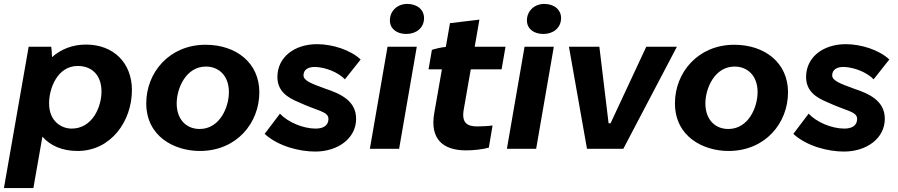

<svg xmlns="http://www.w3.org/2000/svg" viewBox="-34 -758 4575 978"><path d="M-14 200H136L182 -62C222 -16 283 11 361 11C532 11 638 -142 638 -299C638 -437 545 -531 404 -531C335 -531 276 -507 231 -467C230 -488 229 -509 227 -520H112ZM331 -103C281 -103 216 -138 216 -232C216 -307 258 -422 362 -422C437 -422 483 -372 483 -292C483 -214 437 -103 331 -103Z M984 11C1171 11 1287 -131 1287 -288C1287 -438 1169 -530 1013 -530C829 -530 711 -389 711 -232C711 -62 855 11 984 11ZM983 -101C912 -101 866 -153 866 -231C866 -308 913 -419 1015 -419C1078 -419 1132 -375 1132 -289C1132 -211 1085 -101 983 -101Z M1572 14C1687 14 1780 -53 1780 -153C1780 -247 1696 -282 1621 -307C1553 -332 1512 -347 1512 -374C1512 -403 1535 -418 1574 -417C1628 -414 1689 -389 1723 -354L1803 -455C1751 -504 1659 -533 1581 -533C1465 -533 1379 -466 1379 -366C1379 -294 1430 -261 1486 -238C1584 -192 1639 -191 1639 -152C1639 -119 1613 -103 1574 -103C1509 -103 1432 -136 1392 -179L1314 -76C1383 -13 1491 14 1572 14Z M1850 0H1999L2089 -520H1940ZM2036 -585C2086 -585 2126 -616 2126 -666C2126 -707 2093 -738 2040 -738C1991 -738 1952 -703 1952 -654C1952 -613 1985 -585 2036 -585Z M2340 8C2377 8 2425 3 2456 -6L2475 -119C2457 -116 2421 -114 2398 -114C2349 -114 2316 -129 2328 -199L2364 -405H2521L2541 -520H2384L2408 -658L2258 -640L2237 -519C2213 -517 2185 -510 2166 -504L2149 -405H2217L2178 -182C2155 -50 2222 8 2340 8Z M2548 0H2697L2787 -520H2638ZM2734 -585C2784 -585 2824 -616 2824 -666C2824 -707 2791 -738 2738 -738C2689 -738 2650 -703 2650 -654C2650 -613 2683 -585 2734 -585Z M2956 0H3141L3414 -520H3258L3076 -130H3066L3019 -520H2864Z M3677 11C3864 11 3980 -131 3980 -288C3980 -438 3862 -530 3706 -530C3522 -530 3404 -389 3404 -232C3404 -62 3548 11 3677 11ZM3676 -101C3605 -101 3559 -153 3559 -231C3559 -308 3606 -419 3708 -419C3771 -419 3825 -375 3825 -289C3825 -211 3778 -101 3676 -101Z M4265 14C4380 14 4473 -53 4473 -153C4473 -247 4389 -282 4314 -307C4246 -332 4205 -347 4205 -374C4205 -403 4228 -418 4267 -417C4321 -414 4382 -389 4416 -354L4496 -455C4444 -504 4352 -533 4274 -533C4158 -533 4072 -466 4072 -366C4072 -294 4123 -261 4179 -238C4277 -192 4332 -191 4332 -152C4332 -119 4306 -103 4267 -103C4202 -103 4125 -136 4085 -179L4007 -76C4076 -13 4184 14 4265 14Z"/></svg>

Font: Fixel Display 20240404
Style: Bold Italic
Weight: 700
Italic angle: -10°
Designer: AlfaBravo + MacPaw
Foundry: Kyrylo Tkachov, Marchela Mozhyna, Serhii Makarenko, Maria Weinstein, Zakhar Kryvoshyya
Version: Version 1.211;Glyphs 3.2 (3225)